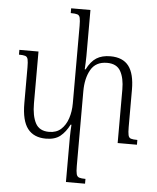

<svg xmlns="http://www.w3.org/2000/svg" viewBox="-64 -814 914 1121"><g transform="rotate(5 392.5 -253.5)"><path d="M702 -99Q702 -67 705.5 -51.5Q709 -36 721 -32Q733 -28 759 -28V0H646V-314Q646 -380 623.5 -420.5Q601 -461 544 -461Q478 -461 449 -410.5Q420 -360 420 -284V155Q420 187 424 202Q428 217 440.5 221Q453 225 477 225V253H365V-10Q365 -29 366 -46.5Q367 -64 368 -83H363Q341 -39 310 -14Q279 11 226 11Q155 11 119 -35.5Q83 -82 83 -184V-394Q83 -426 79.5 -441Q76 -456 64 -460Q52 -464 27 -464V-492H139V-188Q139 -115 161.5 -72.5Q184 -30 241 -30Q284 -30 311 -54.5Q338 -79 351.5 -119.5Q365 -160 365 -208V-662Q365 -694 361.5 -709Q358 -724 346 -728Q334 -732 307 -732V-760H420V-490Q420 -470 419 -451Q418 -432 417 -412H422Q446 -460 478.5 -480.5Q511 -501 560 -501Q633 -501 667.5 -456Q702 -411 702 -317Z"/></g></svg>

Font: Noto Serif Armenian SemiCondensed Light
Style: Regular
Weight: 300
Width: 4
Designer: Monotype Design Team
Foundry: Monotype Imaging Inc.
Version: Version 2.008; ttfautohint (v1.8.4.7-5d5b)